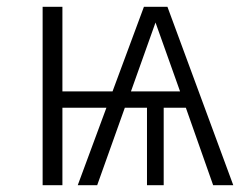

<svg xmlns="http://www.w3.org/2000/svg" viewBox="-20 -543 720 563"><path d="M664 0H605L525 -227H460V0H411V-227H346L265 0H208L292 -227H163V0H105V-523H163V-275H310L402 -523H471ZM508 -275 436 -477 364 -275Z"/></svg>

Font: Trujillo Light
Style: Regular
Weight: 300
Designer: Fira Sans original fonts by bBox Type GmbH, Carrois Corporate GbR, & Edenspiekermann AG / Changes by Cristiano Sobral
Foundry: Fira Sans original fonts by bBox Type GmbH, Carrois Corporate GbR, & Edenspiekermann AG / Changes by Cristiano Sobral
Version: Version 4.301;July 28, 2020;FontCreator 13.0.0.2655 64-bit